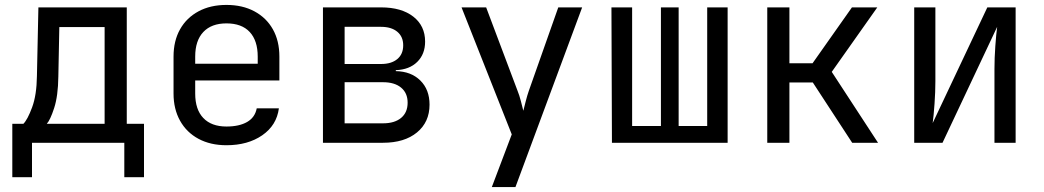

<svg xmlns="http://www.w3.org/2000/svg" viewBox="-20 -580 4240 780"><path d="M30 140V-77H75Q92 -94 110.5 -144Q129 -194 130 -271L136 -550H495V-77H565V140H485V0H110V140ZM170 -77H405V-470H221L217 -269Q216 -190 200 -141Q184 -92 170 -77Z M900 10Q835 10 786.5 -16Q738 -42 711.5 -89.5Q685 -137 685 -200V-350Q685 -414 711.5 -461Q738 -508 786.5 -534Q835 -560 900 -560Q965 -560 1013.5 -534Q1062 -508 1088.5 -461Q1115 -414 1115 -350V-253H773V-200Q773 -135 806 -100.5Q839 -66 900 -66Q952 -66 984 -84.5Q1016 -103 1023 -140H1113Q1104 -71 1045.5 -30.5Q987 10 900 10ZM773 -321H1027V-350Q1027 -415 994.5 -450Q962 -485 900 -485Q839 -485 806 -450Q773 -415 773 -350Z M1292 0V-550H1528Q1611 -550 1659 -512.5Q1707 -475 1707 -411Q1707 -360 1675 -328.5Q1643 -297 1588 -295V-291Q1650 -290 1687.5 -253Q1725 -216 1725 -155Q1725 -84 1674 -42Q1623 0 1536 0ZM1380 -320H1528Q1570 -320 1594 -340Q1618 -360 1618 -396Q1618 -431 1594 -451Q1570 -471 1528 -471H1380ZM1380 -79H1536Q1583 -79 1609.5 -101Q1636 -123 1636 -163Q1636 -202 1609.5 -224Q1583 -246 1536 -246H1380Z M1978 180 2059 -34 1855 -550H1955L2083 -210Q2090 -193 2096 -169.5Q2102 -146 2106 -130Q2110 -146 2116 -169.5Q2122 -193 2128 -210L2248 -550H2345L2074 180Z M2466 0 2464 -550H2548V-68H2665V-550H2737V-68H2853V-550H2936V0Z M3097 0V-550H3187V-323H3281L3441 -550H3544L3359 -288L3547 0H3442L3282 -245H3187V0Z M3694 0V-550H3780V-250Q3780 -207 3776.5 -158Q3773 -109 3769 -80L3991 -550H4106V0H4020V-300Q4020 -344 4023.5 -393Q4027 -442 4031 -471L3809 0Z"/></svg>

Font: Liga JetBrainsMono Nerd Font
Style: Regular
Weight: 400
Designer: Philipp Nurullin, Konstantin Bulenkov
Foundry: JetBrains
Version: Version 2.225; ttfautohint (v1.8.3)